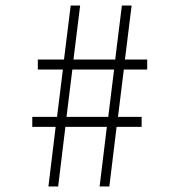

<svg xmlns="http://www.w3.org/2000/svg" viewBox="-20 -670 640 690"><path d="M338 0 364 -214H215L189 0H154L180 -214H96V-250H185L206 -420H116V-456H210L234 -650H268L244 -456H394L418 -650H453L429 -456H509V-420H425L404 -250H489V-214H399L373 0ZM369 -250 390 -420H240L219 -250Z"/></svg>

Font: TypoPRO Source Code Pro
Style: Regular
Weight: 300
Monospace: yes
Designer: Paul D. Hunt, Teo Tuominen
Foundry: Adobe Systems Incorporated
Version: Version 2.010;PS 1.0;hotconv 1.0.84;makeotf.lib2.5.63406